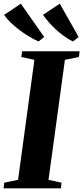

<svg xmlns="http://www.w3.org/2000/svg" viewBox="-36 -1021 452 1041"><path d="M-16.5 0 -13 -30.5 62 -46 150.5 -696.5 79.5 -712 84 -743H395.5L392 -712L316 -696.5L227 -46L297.5 -30.5L294.5 0ZM390.5 -820.5 359 -796Q334 -809 311 -825.5Q288 -842 267.5 -860.8Q247 -879.5 229.2 -899.8Q211.5 -920 197 -940.5L288 -1001ZM203.5 -820.5 173 -796Q147 -808 120.2 -824Q93.5 -840 68.2 -859.2Q43 -878.5 21.8 -899Q0.5 -919.5 -14 -940L77 -1001Z"/></svg>

Font: Merriweather 96pt ExtraBold
Style: Italic
Weight: 800
Italic angle: -7.8°
Version: Version 2.101